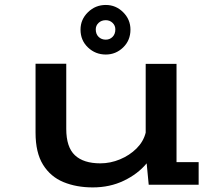

<svg xmlns="http://www.w3.org/2000/svg" viewBox="-20 -764 915 794"><path d="M363.5 11Q296 11 242.5 -11Q189 -33 158 -82.8Q127 -132.5 127 -215.5V-500.5H254V-231Q254 -155.5 289.8 -122Q325.5 -88.5 395 -88.5Q436.5 -88.5 476.2 -105Q516 -121.5 544.8 -150.2Q573.5 -179 582.5 -215.5V-500H710V-93.5H801.5V0H595L586.5 -88.5Q550 -44.5 492.2 -16.8Q434.5 11 363.5 11ZM417.5 -538.5Q374.5 -538.5 343.8 -567.8Q313 -597 313 -641.5Q313 -683.5 343.8 -713.5Q374.5 -743.5 417.5 -743.5Q459 -743.5 489.2 -713.5Q519.5 -683.5 519.5 -641.5Q519.5 -597 489.2 -567.8Q459 -538.5 417.5 -538.5ZM417.5 -600Q434 -600 445.5 -611.5Q457 -623 457 -642.5Q457 -658.5 445.5 -669.5Q434 -680.5 417.5 -680.5Q399.5 -680.5 387.8 -669.5Q376 -658.5 376 -642.5Q376 -623 387.8 -611.5Q399.5 -600 417.5 -600Z"/></svg>

Font: Trispace SemiExpanded Medium
Style: Regular
Weight: 500
Width: 6
Designer: Tyler Finck
Foundry: Etcetera Type Company
Version: Version 1.210; ttfautohint (v1.8.3)